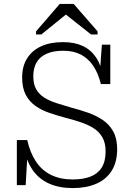

<svg xmlns="http://www.w3.org/2000/svg" viewBox="-20 -943 677 980"><path d="M351 -27Q404 -27 441.5 -41.5Q479 -56 499 -87.5Q519 -119 519 -171Q519 -214 502 -243Q485 -272 456.5 -289.5Q428 -307 392 -319Q356 -331 317 -341Q273 -353 233 -366.5Q193 -380 161 -402.5Q129 -425 111 -460Q93 -495 93 -548Q93 -604 118 -644.5Q143 -685 189.5 -706.5Q236 -728 302 -728Q360 -728 402 -708.5Q444 -689 470.5 -649.5Q497 -610 507 -549L490 -574L500 -715H543V-514H495Q481 -570 455.5 -607.5Q430 -645 392.5 -664.5Q355 -684 303 -684Q252 -684 217.5 -668.5Q183 -653 166.5 -624Q150 -595 150 -554Q150 -513 165 -487Q180 -461 206.5 -444.5Q233 -428 269 -416.5Q305 -405 346 -393Q389 -382 430 -367.5Q471 -353 504.5 -330.5Q538 -308 558 -272Q578 -236 578 -182Q578 -115 549.5 -70.5Q521 -26 470 -4.5Q419 17 352 17Q282 17 230.5 -6Q179 -29 146.5 -75.5Q114 -122 101 -193L121 -170L111 2H66V-228H119Q134 -162 164.5 -117Q195 -72 242 -49.5Q289 -27 351 -27ZM356 -923H285L164 -783V-767H191L340 -888L293 -887L445 -767H478V-783Z"/></svg>

Font: Roboto Serif 20pt ExtraLight
Style: Regular
Weight: 250
Version: Version 1.008